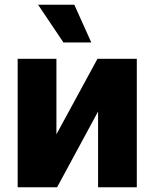

<svg xmlns="http://www.w3.org/2000/svg" viewBox="-20 -795 656 815"><path d="M219.5 -224.8 393.8 -545.5H560.7V0H396.3V-321.7L222.3 0H55V-545.5H219.5ZM367.5 -614.7H249.3L141.7 -774.9H295.5Z"/></svg>

Font: Inter UI Extra Bold
Style: Regular
Weight: 800
Designer: Rasmus Andersson
Foundry: rsms
Version: 3.2;8d6f07862